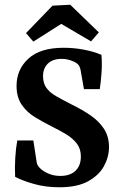

<svg xmlns="http://www.w3.org/2000/svg" viewBox="-20 -783 516 812"><path d="M441 -161Q441 -120 420 -81Q399 -42 353 -16.5Q307 9 231 9Q174 9 125.5 -4.5Q77 -18 44 -35Q42 -73 44.5 -114.5Q47 -156 53 -189H121L135 -98Q136 -90 139.5 -84Q143 -78 150 -71Q162 -59 184.5 -49Q207 -39 235 -39Q277 -39 299.5 -61Q322 -83 322 -121Q322 -153 305.5 -175Q289 -197 261.5 -214Q234 -231 199 -248Q161 -267 127 -288Q93 -309 71.5 -340.5Q50 -372 50 -420Q50 -489 100 -535Q150 -581 249 -581Q292 -581 334.5 -573Q377 -565 409 -551Q412 -515 409.5 -477.5Q407 -440 402 -406H335L321 -486Q319 -496 315.5 -503Q312 -510 305 -515Q294 -523 276.5 -528.5Q259 -534 240 -534Q203 -534 182.5 -514Q162 -494 162 -461Q162 -431 176.5 -411Q191 -391 219.5 -375Q248 -359 287 -339Q328 -319 363 -295Q398 -271 419.5 -238.5Q441 -206 441 -161ZM90 -643 202 -759 277 -763 398 -646 365 -608 239 -682 121 -607Z"/></svg>

Font: Yrsa SemiBold
Style: Regular
Weight: 600
Version: Version 2.004